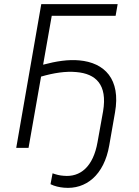

<svg xmlns="http://www.w3.org/2000/svg" viewBox="-20 -720 678 935"><path d="M59 0H119L180 -347C242 -365 300 -374 352 -369C446 -361 504 -309 482 -178L455 -28C434 92 371 144 290 136C271 135 253 130 236 124L226 177C246 187 269 192 291 194C398 204 487 133 512 -12L540 -172C569 -335 489 -415 366 -426C312 -431 254 -422 190 -405L232 -643H543L553 -700H181Z"/></svg>

Font: Fixel Display Light
Style: Italic
Weight: 300
Italic angle: -10°
Designer: AlfaBravo + MacPaw
Foundry: Kyrylo Tkachov, Marchela Mozhyna, Serhii Makarenko, Maria Weinstein, Zakhar Kryvoshyya
Version: Version 1.210;Glyphs 3.2 (3217)